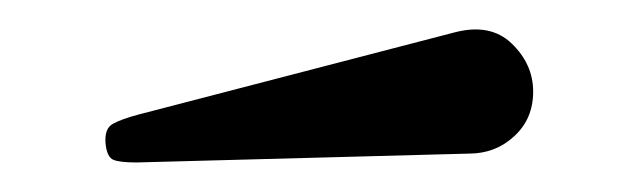

<svg xmlns="http://www.w3.org/2000/svg" viewBox="-20 -817 435 130"><path d="M297.5 -713 72.5 -707Q61 -707 56.8 -708.8Q52.5 -710.5 51.5 -719.5Q50.5 -730 56.5 -733.2Q62.5 -736.5 74 -739.5L287.5 -795Q312 -801.5 326.5 -787.5Q341 -773.5 341 -755Q341 -736.5 328.2 -724.8Q315.5 -713 297.5 -713Z"/></svg>

Font: Besley* Condensed Medium
Style: Regular
Weight: 500
Width: 3
Designer: Owen Earl
Foundry: indestructible type*
Version: Version 3.000; ttfautohint (v1.8.3)